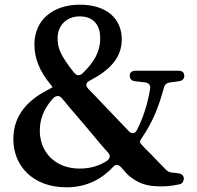

<svg xmlns="http://www.w3.org/2000/svg" viewBox="-20 -777 841 820"><path d="M264 23C352 23 417 -14 465 -66C474 -76 486 -75 497 -63C504 -55 511 -47 517 -40C525 -32 530 -26 539 -20C579 11 617 19 668 19C692 19 712 17 742 11C757 9 764 1 765 -14C765 -27 756 -35 741 -37L715 -40C703 -41 695 -45 686 -55C664 -77 646 -96 628 -115L601 -142C594 -150 591 -153 586 -158C584 -160 582 -163 580 -165C576 -170 578 -178 587 -190C631 -254 656 -315 680 -402C683 -416 692 -423 706 -425L744 -430C759 -432 767 -440 767 -454C767 -467 758 -475 742 -475H559C543 -475 534 -467 534 -454C534 -440 542 -432 557 -430L600 -425C616 -423 624 -413 621 -397C610 -330 592 -276 565 -222C557 -205 542 -204 530 -217L421 -331L386 -368C375 -379 365 -389 356 -399C344 -412 347 -425 364 -433C452 -479 500 -532 500 -609C500 -697 436 -757 321 -757C209 -757 127 -694 127 -587C127 -529 148 -474 196 -416C197 -415 197 -414 198 -414C200 -411 203 -406 204 -406C204 -405 204 -405 205 -405C205 -404 196 -400 180 -391C80 -338 37 -269 37 -182C37 -70 119 23 264 23ZM150 -219C150 -265 165 -309 203 -353C217 -370 233 -371 244 -358C271 -325 298 -293 338 -247C345 -238 349 -234 354 -228C359 -222 366 -213 370 -209C393 -181 416 -153 441 -126C452 -114 451 -101 438 -91C405 -69 366 -57 320 -57C216 -57 150 -127 150 -219ZM226 -614C226 -669 265 -707 320 -707C377 -707 408 -673 408 -613C408 -556 382 -512 333 -464C321 -453 308 -453 297 -466C288 -477 281 -486 274 -496C235 -549 226 -578 226 -614Z"/></svg>

Font: 寒蝉锦书宋Pro Soft
Style: Regular
Weight: 700
Designer: 寒蝉锦书宋{Warren} 思源宋体{Ryoko NISHIZUKA 西塚涼子 (kana & ideographs); Frank Grießhammer (Latin, Greek & Cyrillic); Wenlong ZHANG 
Foundry: Adobe & ChillType
Version: Version 2.000;Glyphs 3.1.1 (3135)